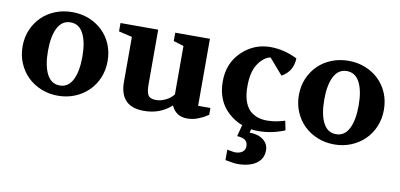

<svg xmlns="http://www.w3.org/2000/svg" viewBox="-71 -737 2499 1199"><g transform="rotate(10 1178.5 -137.5)"><path d="M303 15Q246 15 196.5 -5Q147 -25 111 -60Q75 -95 54 -144Q33 -193 33 -251Q33 -309 54 -357.5Q75 -406 111 -441Q147 -476 196.5 -495.5Q246 -515 303 -515Q360 -515 409 -495.5Q458 -476 494.5 -441Q531 -406 551.5 -357.5Q572 -309 572 -251Q572 -194 551.5 -145Q531 -96 494.5 -60.5Q458 -25 409 -5Q360 15 303 15ZM194 -251Q194 -157 221.5 -103.5Q249 -50 303 -50Q357 -50 384.5 -103.5Q412 -157 412 -251Q412 -344 384.5 -397Q357 -450 303 -450Q249 -450 221.5 -397Q194 -344 194 -251Z M610 -447V-500H849V-155Q849 -104 861.5 -84.5Q874 -65 912 -65Q941 -65 972 -80Q1003 -95 1022 -120V-427L957 -447V-500H1177V-75H1255V-32Q1233 -17 1219.5 -10.5Q1206 -4 1189.5 2.5Q1173 9 1155.5 12Q1138 15 1123 15Q1051 15 1022 -50Q951 15 848 15Q695 15 695 -142V-427Z M1404 163Q1444 171 1454 171Q1483 171 1500.5 158Q1518 145 1518 123Q1518 95 1501 83Q1484 71 1450 69L1469 -4Q1422 -21 1382 -57Q1302 -129 1302 -252Q1302 -368 1378.5 -441.5Q1455 -515 1559 -515Q1646 -515 1730 -473Q1727 -390 1657 -351L1571 -450H1565Q1523 -438 1491 -388.5Q1459 -339 1459 -250Q1458 -150 1504 -100Q1547 -59 1616 -59Q1645 -59 1672.5 -64Q1700 -69 1729 -78L1741 -19Q1660 15 1575 15Q1551 15 1528 12L1523 34Q1577 34 1610 59.5Q1643 85 1643 126Q1643 180 1599.5 210Q1556 240 1481 240Q1459 240 1404 229Z M2055 15Q1998 15 1948.5 -5Q1899 -25 1863 -60Q1827 -95 1806 -144Q1785 -193 1785 -251Q1785 -309 1806 -357.5Q1827 -406 1863 -441Q1899 -476 1948.5 -495.5Q1998 -515 2055 -515Q2112 -515 2161 -495.5Q2210 -476 2246.5 -441Q2283 -406 2303.5 -357.5Q2324 -309 2324 -251Q2324 -194 2303.5 -145Q2283 -96 2246.5 -60.5Q2210 -25 2161 -5Q2112 15 2055 15ZM1946 -251Q1946 -157 1973.5 -103.5Q2001 -50 2055 -50Q2109 -50 2136.5 -103.5Q2164 -157 2164 -251Q2164 -344 2136.5 -397Q2109 -450 2055 -450Q2001 -450 1973.5 -397Q1946 -344 1946 -251Z"/></g></svg>

Font: Volkhov
Style: Bold
Weight: 700
Designer: Cyreal (www.cyreal.org)
Foundry: Cyreal (www.cyreal.org)
Version: Version 1.010